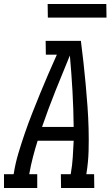

<svg xmlns="http://www.w3.org/2000/svg" viewBox="-57 -939 552 959"><path d="M-37 0V-69H11L12 -74Q20 -124 35 -174Q50 -224 67 -273.5Q84 -323 103.5 -372.5Q123 -422 143 -471Q163 -520 184 -568.5Q205 -617 227 -666H172L171 -735H347Q354 -681 360 -626.5Q366 -572 371 -517.5Q376 -463 380 -408Q384 -353 385.5 -297.5Q387 -242 385.5 -186Q384 -130 375 -74L374 -69H413L414 0H248L247 -69H296L297 -74Q304 -114 306.5 -154.5Q309 -195 311 -236H131Q118 -195 107.5 -154.5Q97 -114 90 -74L89 -69H129V0ZM153 -305H311Q310 -395 305 -484Q300 -573 292 -662Q255 -573 219.5 -484Q184 -395 153 -305ZM182 -851 181 -919H474L475 -851Z"/></svg>

Font: Iosevka QP
Style: Italic
Weight: 400
Italic angle: -9°
Designer: Belleve Invis
Foundry: Belleve Invis
Version: Version 20.0.0; ttfautohint (v1.8.4)